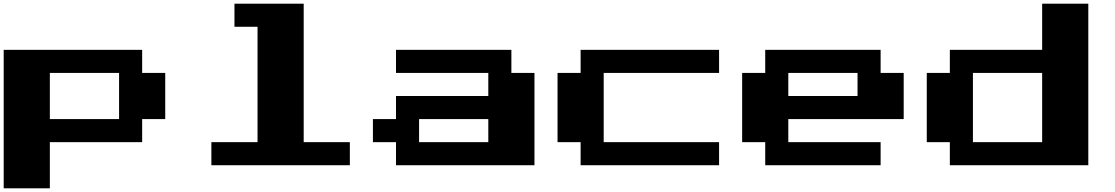

<svg xmlns="http://www.w3.org/2000/svg" viewBox="-20 -1020 6040 1040"><path d="M0 -375V-750H375H750V-687.5V-625H812.5H875V-500V-375H812.5H750V-312.5V-250H500H250V-125V0H125H0ZM625 -500V-625H437.5H250V-500V-375H437.5H625Z M1250 -937.5V-1000H1437.5H1625V-625V-250H1750H1875V-187.5V-125H1500H1125V-187.5V-250H1250H1375V-562.5V-875H1312.5H1250Z M2125 -687.5V-750H2437.5H2750V-687.5V-625H2812.5H2875V-375V-125H2500H2125V-187.5V-250H2062.5H2000V-312.5V-375H2062.5H2125V-437.5V-500H2375H2625V-562.5V-625H2375H2125ZM2625 -312.5V-375H2437.5H2250V-312.5V-250H2437.5H2625Z M3125 -687.5V-750H3500H3875V-687.5V-625H3562.5H3250V-437.5V-250H3562.5H3875V-187.5V-125H3500H3125V-187.5V-250H3062.5H3000V-437.5V-625H3062.5H3125Z M4125 -687.5V-750H4437.5H4750V-687.5V-625H4812.5H4875V-500V-375H4562.5H4250V-312.5V-250H4500H4750V-187.5V-125H4437.5H4125V-187.5V-250H4062.5H4000V-437.5V-625H4062.5H4125ZM4625 -562.5V-625H4437.5H4250V-562.5V-500H4437.5H4625Z M5625 -875V-1000H5750H5875V-562.5V-125H5500H5125V-187.5V-250H5062.5H5000V-437.5V-625H5062.5H5125V-687.5V-750H5375H5625ZM5625 -437.5V-625H5437.5H5250V-437.5V-250H5437.5H5625Z"/></svg>

Font: Press Start 2P
Style: Regular
Weight: 500
Monospace: yes
Version: Version 2.14